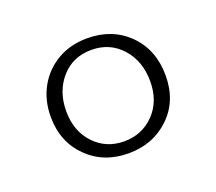

<svg xmlns="http://www.w3.org/2000/svg" viewBox="-64 -794 525 466"><g transform="rotate(-20 198.0 -561.5)"><path d="M198 -710Q263 -710 304.8 -668.2Q346.5 -626.5 346.5 -560Q346.5 -494.5 304 -453.8Q261.5 -413 198 -413Q134 -413 92 -454.5Q50 -496 50 -561Q50 -603 68.5 -636.8Q87 -670.5 120.5 -690.2Q154 -710 198 -710ZM198 -680Q149.5 -680 119.8 -645.8Q90 -611.5 90 -561Q90 -509 120.8 -476.5Q151.5 -444 198 -444Q244 -444 275.2 -476Q306.5 -508 306.5 -559.5Q306.5 -612 276 -646Q245.5 -680 198 -680Z"/></g></svg>

Font: Fraunces 9pt SuperSoft Thin
Style: Regular
Weight: 100
Version: Version 1.000;[b76b70a41]